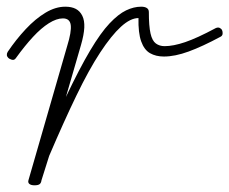

<svg xmlns="http://www.w3.org/2000/svg" viewBox="-20 -539 686 574"><path d="M83 15Q73 15 68 11Q63 7 65 0L181 -402Q194 -444 191.5 -464Q189 -484 168 -484Q149 -484 126 -469.5Q103 -455 78.5 -428.5Q54 -402 28 -366Q24 -360 19 -360Q14 -360 7 -364Q1 -369 0.5 -374Q0 -379 3 -384Q28 -421 57 -452Q86 -483 116 -501Q146 -519 175 -519Q194 -519 206.5 -512.5Q219 -506 226 -492Q233 -478 232 -456.5Q231 -435 222 -404L177 -249Q218 -335 249.5 -388Q281 -441 307.5 -469Q334 -497 357 -508Q380 -519 402 -519Q413 -519 419 -515Q425 -511 425 -503Q425 -461 430 -439Q435 -417 446 -409Q457 -401 472 -401Q498 -401 533.5 -413Q569 -425 625 -455Q632 -458 637 -455.5Q642 -453 644 -448.5Q646 -444 645.5 -438Q645 -432 639 -429Q585 -400 544 -385Q503 -370 470 -370Q446 -370 428.5 -380Q411 -390 402 -415.5Q393 -441 394 -485Q370 -485 341.5 -459Q313 -433 279.5 -382Q246 -331 208.5 -253.5Q171 -176 127 -73L104 0Q103 8 98.5 11.5Q94 15 83 15Z"/></svg>

Font: Playwrite AU QLD Thin
Style: Regular
Weight: 250
Designer: Veronika Burian, José Scaglione
Foundry: TypeTogether
Version: Version 1.002